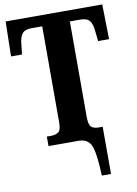

<svg xmlns="http://www.w3.org/2000/svg" viewBox="-99 -778 752 1053"><g transform="rotate(-10 277.0 -252.0)"><path d="M381 210H432V-53H408Q382 -53 368.5 -65.5Q355 -78 355 -122V-653H414Q451 -653 465 -634Q479 -615 482 -582L489 -520H550L546 -714H8L4 -520H65L72 -582Q75 -615 89.5 -634Q104 -653 141 -653H201V-118Q201 -75 185.5 -64Q170 -53 145 -53H121V0H287Q340 0 358 41Q376 82 381 210Z"/></g></svg>

Font: Noto Serif ExtraCondensed Extra
Style: Regular
Weight: 800
Width: 3
Designer: Monotype Design Team
Foundry: Monotype Imaging Inc.
Version: Version 1.002